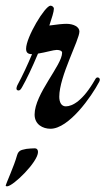

<svg xmlns="http://www.w3.org/2000/svg" viewBox="-80 -450 372 677"><path d="M270 -162C271 -164 272 -167 272 -169C272 -174 268 -177 264 -177C261 -177 258 -175 255 -169C212 -94 175 -75 152 -75C136 -75 129 -90 129 -109C129 -181 200 -309 200 -339C200 -355 180 -366 154 -366C143 -366 121 -364 94 -360C103 -387 110 -409 110 -419C110 -426 103 -430 98 -430C79 -430 12 -319 12 -278C12 -265 18 -259 33 -259C17 -221 0 -184 -19 -149C-21 -145 -22 -140 -22 -137C-22 -134 -19 -131 -15 -131C-10 -131 -7 -134 -2 -143C12 -167 34 -213 54 -261C80 -265 109 -274 120 -274C132 -274 139 -270 139 -264C139 -220 42 -119 42 -46C42 -11 71 4 98 4C163 4 243 -110 270 -162ZM13 75C-1 79 -14 77 -20 98C-30 135 -58 195 -60 205C-60 206 -58 207 -55 207C-34 207 54 121 54 86C54 79 51 73 42 73C38 73 18 74 13 75Z"/></svg>

Font: Mervale Script
Style: Regular
Weight: 400
Designer: Astigmatic (AOETI)
Foundry: Astigmatic (AOETI)
Version: Version 1.000